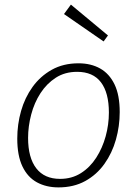

<svg xmlns="http://www.w3.org/2000/svg" viewBox="-20 -807 594 834"><path d="M321 -532Q375 -532 415 -509.5Q455 -487 477.5 -440.5Q500 -394 500 -320Q500 -259 483.5 -200.5Q467 -142 433.5 -95Q400 -48 350 -20.5Q300 7 234 7Q181 7 140.5 -15Q100 -37 77.5 -84Q55 -131 55 -205Q55 -267 71.5 -325Q88 -383 121.5 -429.5Q155 -476 205 -504Q255 -532 321 -532ZM315 -495Q262 -495 222.5 -469.5Q183 -444 156 -402.5Q129 -361 115.5 -309.5Q102 -258 102 -208Q102 -122 137.5 -76Q173 -30 241 -30Q292 -30 331.5 -55Q371 -80 398 -122Q425 -164 439 -215Q453 -266 453 -318Q453 -404 418.5 -449.5Q384 -495 315 -495ZM288 -787 449 -653 430 -627 258 -746Z"/></svg>

Font: Bitter Thin Light
Style: Italic
Weight: 300
Italic angle: -9°
Version: Version 2.002